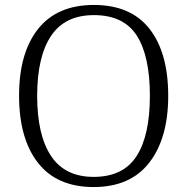

<svg xmlns="http://www.w3.org/2000/svg" viewBox="-20 -745 757 775"><path d="M57 -359Q57 -532 134 -628.5Q211 -725 359 -725Q508 -725 583.5 -628.5Q659 -532 659 -358Q659 -187 582.5 -88.5Q506 10 358 10Q210 10 133.5 -87.5Q57 -185 57 -359ZM585 -358Q585 -519 532 -601.5Q479 -684 359 -684Q242 -684 186 -600Q130 -516 130 -358Q130 -200 186 -115.5Q242 -31 358 -31Q477 -31 531 -114.5Q585 -198 585 -358Z"/></svg>

Font: Noto Serif Light
Style: Regular
Weight: 300
Designer: Monotype Design Team
Foundry: Monotype Imaging Inc.
Version: Version 1.001